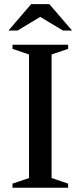

<svg xmlns="http://www.w3.org/2000/svg" viewBox="-20 -886 380 906"><path d="M301.5 -19.5V0H39V-19.5L117 -46V-629L39 -655.5V-675H301.5V-655.5L223.5 -629V-46ZM160.5 -812H179.5L63 -742H20L127 -866.5H213L320 -742H277Z"/></svg>

Font: Newsreader 24pt Medium
Style: Regular
Weight: 500
Designer: Hugues Gentile
Foundry: Production Type
Version: Version 1.003